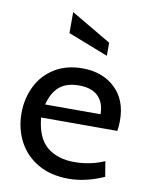

<svg xmlns="http://www.w3.org/2000/svg" viewBox="-85 -809 682 881"><g transform="rotate(10 256.0 -368.5)"><path d="M31 -249Q31 -318 59.5 -375.5Q88 -433 142.5 -466.5Q197 -500 271 -500Q365 -500 423.5 -445Q482 -390 482 -293Q482 -268 478 -245H123Q132 -150 181 -110Q230 -70 307 -70Q384 -70 448 -99L460 -28Q375 10 296 10Q212 10 152.5 -24.5Q93 -59 62 -118Q31 -177 31 -249ZM389 -307Q389 -360 359 -390Q329 -420 269 -420Q211 -420 178 -391.5Q145 -363 131 -307ZM184 -649V-747L371 -637V-576Z"/></g></svg>

Font: Cabin
Style: Regular
Weight: 400
Designer: Pablo Impallari
Foundry: Pablo Impallari. http://www.impallari.com Igino Marini. http://www.ikern.com
Version: Version 2.001